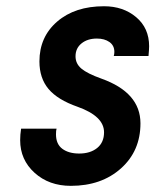

<svg xmlns="http://www.w3.org/2000/svg" viewBox="-20 -585 500 618"><path d="M47.9 -170.9H162.1Q160.2 -165 160.2 -152.8Q160.2 -121.1 180.7 -106Q201.2 -90.8 234.9 -90.8Q270.5 -90.8 292.7 -108.6Q314.9 -126.5 314.9 -159.2Q314.9 -210.9 230 -241.2Q165.5 -263.7 136.2 -298.6Q106.9 -333.5 106.9 -387.2Q106.9 -466.3 164.1 -515.6Q221.2 -564.9 314.9 -564.9Q376.5 -564.9 418.2 -529.8Q460 -494.6 460 -436Q460 -427.2 458 -404.8H346.2Q348.1 -410.6 348.1 -418Q348.1 -438.5 332.3 -449.7Q316.4 -460.9 292 -460.9Q261.7 -460.9 242.4 -445.3Q223.1 -429.7 223.1 -403.8Q223.1 -379.9 242.2 -364Q261.2 -348.1 306.2 -332Q432.1 -287.1 432.1 -188Q432.1 -99.1 369.4 -43Q306.6 13.2 208 13.2Q137.7 13.2 91.3 -28.8Q44.9 -70.8 44.9 -133.8Q44.9 -151.4 47.9 -170.9Z"/></svg>

Font: Involve SemiBold Oblique
Style: Italic
Weight: 600
Italic angle: -10.5°
Designer: Stefan Peev
Foundry: Context Ltd.
Version: Version 1.001